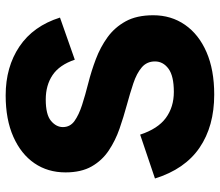

<svg xmlns="http://www.w3.org/2000/svg" viewBox="-68 -676 758 661"><g transform="rotate(-90 310.5 -345.0)"><path d="M316 14Q207 14 133 -36.5Q59 -87 27 -190L178 -241Q198 -180 235.5 -152.5Q273 -125 325 -125Q380 -125 405 -143.5Q430 -162 430 -190Q430 -218 409.5 -235.5Q389 -253 354.5 -264.5Q320 -276 279.5 -287Q239 -298 198.5 -312Q158 -326 123.5 -349Q89 -372 68.5 -408Q48 -444 48 -498Q48 -559 79.5 -605Q111 -651 170.5 -677.5Q230 -704 313 -704Q411 -704 481.5 -656.5Q552 -609 581 -517L436 -466Q418 -519 383 -542.5Q348 -566 299 -566Q247 -566 225.5 -548Q204 -530 204 -507Q204 -482 225 -467Q246 -452 280 -441Q314 -430 355.5 -419.5Q397 -409 438 -393.5Q479 -378 513 -353.5Q547 -329 568 -291Q589 -253 589 -196Q589 -134 556 -86.5Q523 -39 462 -12.5Q401 14 316 14Z"/></g></svg>

Font: Radio Canada Big
Style: Bold
Weight: 700
Designer: Étienne Aubert Bonn
Foundry: Coppers and Brasses
Version: Version 1.001